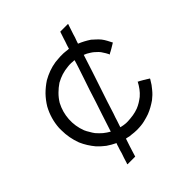

<svg xmlns="http://www.w3.org/2000/svg" viewBox="-196 -835 971 971"><g transform="rotate(-45 289.0 -349.5)"><path d="M264.6 -150.4Q269.5 -149.4 273.4 -148.4Q278.3 -147.5 283.2 -146.5Q287.1 -146.5 291 -145.5Q295.9 -145.5 299.8 -144.5Q301.8 -144.5 302.7 -144.5Q304.7 -144.5 305.7 -144.5Q306.6 -144.5 309.6 -144.5Q312.5 -144.5 313.5 -144.5Q333 -145.5 352.5 -148.4Q371.1 -151.4 389.6 -158.2Q404.3 -164.1 417 -171.9Q429.7 -179.7 442.4 -189.5Q458 -203.1 468.8 -217.8Q480.5 -233.4 490.2 -252Q492.2 -251 493.2 -249Q495.1 -248 497.1 -247.1Q498 -246.1 500 -246.1Q502 -245.1 502.9 -244.1Q505.9 -242.2 509.8 -240.2Q512.7 -238.3 516.6 -236.3Q519.5 -234.4 522.5 -232.4Q526.4 -230.5 529.3 -228.5Q533.2 -225.6 537.1 -223.6Q541 -221.7 544.9 -218.8Q543.9 -216.8 543.9 -215.8Q543 -213.9 542 -212.9Q528.3 -188.5 511.7 -169.9Q496.1 -150.4 474.6 -133.8Q459 -123 443.4 -114.3Q427.7 -105.5 410.2 -98.6Q394.5 -92.8 370.1 -86.9Q346.7 -81.1 313.5 -81.1Q303.7 -82 294.9 -82Q286.1 -83 277.3 -84Q271.5 -84 265.6 -85Q259.8 -85.9 253.9 -87.9Q248 -88.9 248 -88.9Q248 -88.9 244.1 -89.8Q241.2 -80.1 237.3 -69.3Q234.4 -59.6 230.5 -48.8Q228.5 -41 225.6 -33.2Q223.6 -25.4 220.7 -17.6Q218.8 -10.7 216.8 -4.9Q214.8 1 212.9 7.8Q210.9 7.8 210 7.8Q209 7.8 207 7.8Q203.1 7.8 198.2 7.8Q193.4 7.8 189.5 7.8Q185.5 7.8 182.6 7.8Q179.7 7.8 176.8 7.8Q171.9 7.8 167 7.8Q163.1 7.8 158.2 7.8Q158.2 6.8 157.2 5.9Q158.2 3.9 160.2 -2Q164.1 -14.6 168 -27.3Q171.9 -40 176.8 -52.7Q179.7 -61.5 181.6 -70.3Q184.6 -79.1 187.5 -87.9Q189.5 -92.8 190.4 -97.7Q192.4 -102.5 194.3 -107.4Q169.9 -119.1 148.4 -133.8Q127.9 -149.4 109.4 -168.9Q94.7 -186.5 83 -205.1Q71.3 -223.6 62.5 -244.1Q43 -295.9 43 -350.6Q43 -358.4 43 -367.2Q46.9 -429.7 77.1 -485.4Q94.7 -514.6 118.2 -539.1Q141.6 -562.5 169.9 -581.1Q192.4 -593.8 215.8 -602.5Q240.2 -611.3 265.6 -615.2Q270.5 -616.2 277.3 -616.2Q284.2 -617.2 289.1 -617.2Q293 -618.2 302.7 -618.2Q311.5 -618.2 313.5 -618.2Q319.3 -618.2 325.2 -618.2Q331.1 -618.2 336.9 -617.2Q341.8 -617.2 345.7 -616.2Q349.6 -616.2 354.5 -615.2Q358.4 -615.2 358.4 -615.2Q358.4 -615.2 361.3 -614.3Q364.3 -624 367.2 -633.8Q371.1 -643.6 374 -653.3Q377 -661.1 378.9 -668.9Q381.8 -675.8 383.8 -683.6Q385.7 -689.5 387.7 -695.3Q389.6 -701.2 391.6 -707Q393.6 -707 394.5 -707Q395.5 -707 397.5 -707Q401.4 -707 406.2 -707Q411.1 -707 415 -707Q418.9 -707 421.9 -707Q424.8 -707 427.7 -707Q432.6 -707 437.5 -707Q441.4 -707 446.3 -707Q446.3 -707 447.3 -706.1Q446.3 -703.1 444.3 -697.3Q440.4 -685.5 436.5 -673.8Q432.6 -662.1 428.7 -650.4Q425.8 -642.6 423.8 -633.8Q420.9 -626 418 -618.2Q417 -613.3 415 -609.4Q414.1 -604.5 412.1 -600.6Q428.7 -593.8 443.4 -585.9Q458 -578.1 472.7 -568.4Q483.4 -559.6 493.2 -549.8Q502.9 -541 511.7 -530.3Q520.5 -518.6 527.3 -505.9Q534.2 -493.2 541 -479.5Q539.1 -479.5 538.1 -478.5Q536.1 -477.5 535.2 -476.6Q530.3 -473.6 525.4 -470.7Q520.5 -467.8 515.6 -464.8Q511.7 -462.9 508.8 -460.9Q505.9 -459 502 -457Q498 -455.1 494.1 -453.1Q490.2 -450.2 486.3 -448.2Q486.3 -450.2 485.4 -452.1Q484.4 -454.1 483.4 -456.1Q477.5 -467.8 470.7 -477.5Q464.8 -488.3 456.1 -497.1Q448.2 -504.9 440.4 -511.7Q432.6 -518.6 422.9 -524.4Q416 -529.3 408.2 -533.2Q400.4 -537.1 392.6 -540Q377 -493.2 362.3 -446.3Q346.7 -399.4 331.1 -352.5Q320.3 -320.3 309.6 -288.1Q299.8 -255.9 289.1 -223.6Q286.1 -213.9 282.2 -204.1Q279.3 -194.3 276.4 -185.5Q273.4 -176.8 270.5 -168Q267.6 -159.2 264.6 -150.4ZM340.8 -553.7Q338.9 -553.7 335.9 -554.7Q333 -554.7 330.1 -554.7Q325.2 -555.7 319.3 -555.7Q313.5 -555.7 313.5 -555.7Q308.6 -555.7 304.7 -555.7Q299.8 -554.7 294.9 -554.7Q271.5 -552.7 249 -545.9Q227.5 -539.1 206.1 -527.3Q184.6 -512.7 167 -495.1Q148.4 -476.6 134.8 -454.1Q112.3 -411.1 109.4 -363.3Q106.4 -315.4 124 -269.5Q129.9 -255.9 137.7 -244.1Q144.5 -231.4 153.3 -219.7Q167 -204.1 181.6 -191.4Q197.3 -178.7 214.8 -168.9Q222.7 -191.4 229.5 -213.9Q237.3 -236.3 244.1 -258.8Q254.9 -292 266.6 -326.2Q277.3 -359.4 288.1 -393.6Q298.8 -423.8 308.6 -454.1Q318.4 -484.4 329.1 -515.6Q332 -525.4 335 -534.2Q337.9 -543.9 340.8 -553.7Z"/></g></svg>

Font: LeFont
Style: Light
Weight: 300
Designer: Leryon MEDIA
Version: Version 1.0